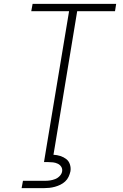

<svg xmlns="http://www.w3.org/2000/svg" viewBox="-20 -755 640 995"><path d="M222 0 338 -697H142L149 -735H582L576 -697H380L265 0ZM92 220 99 182H214Q227 182 240 180Q253 178 266 173Q279 168 289.5 157Q300 146 302 133Q304 120 297.5 109.5Q291 99 279.5 93.5Q268 88 255.5 86.5Q243 85 230 85H208L222 0H265L257 47Q276 48 293 53.5Q310 59 323.5 69.5Q337 80 342.5 97.5Q348 115 345 133Q342 147 335.5 161Q329 175 317.5 185.5Q306 196 292.5 202.5Q279 209 264.5 213Q250 217 235.5 218.5Q221 220 207 220Z"/></svg>

Font: Iosevka SS04 XLt Ex Obl
Style: Regular
Weight: 200
Width: 7
Italic angle: -9°
Monospace: yes
Designer: Belleve Invis
Foundry: Belleve Invis
Version: Version 19.0.0; ttfautohint (v1.8.4)